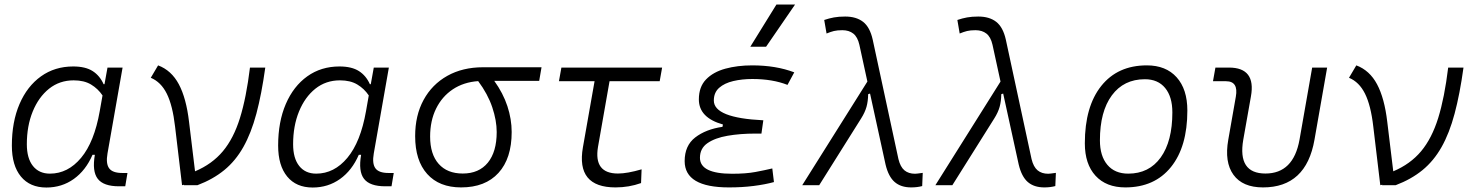

<svg xmlns="http://www.w3.org/2000/svg" viewBox="-20 -815 6485 845"><path d="M439.9 -444.3 453.1 -517.6H519.5L453.1 -139.6Q445.3 -95.2 460.2 -74.5Q475.1 -53.7 518.1 -53.7H541L531.2 4.9H503.9Q435.5 4.9 410.2 -28.1Q384.8 -61 397.5 -133.8H387.2Q357.4 -64.9 304.7 -27.3Q252 10.3 184.1 10.3Q111.8 10.3 72 -38.1Q32.2 -86.4 32.2 -174.3Q32.2 -278.8 65.9 -357.2Q99.6 -435.5 160.4 -479Q221.2 -522.5 302.2 -522.5Q356 -522.5 387.7 -502.2Q419.4 -481.9 436 -444.3ZM304.2 -461.4Q242.2 -461.4 196 -424.6Q149.9 -387.7 124 -324.2Q98.1 -260.7 98.1 -180.2Q98.1 -118.2 125 -84.5Q151.9 -50.8 199.7 -50.8Q278.8 -50.8 336.9 -120.4Q395 -189.9 418.9 -325.7L431.2 -395Q411.1 -424.8 380.6 -443.1Q350.1 -461.4 304.2 -461.4Z M781.2 0 750.5 -257.8Q739.7 -351.1 714.1 -402.6Q688.5 -454.1 643.6 -472.7L675.8 -527.3Q734.4 -505.4 767.1 -444.1Q799.8 -382.8 812 -278.8L838.4 -61Q913.6 -92.8 960.9 -149.4Q1008.3 -206.1 1036.1 -295.7Q1064 -385.3 1080.1 -517.6H1147.5Q1131.3 -400.9 1108.4 -314.9Q1085.4 -229 1051 -168Q1016.6 -106.9 967 -66.4Q917.5 -25.9 849.1 0H789.1L790.5 -2Z M1611.8 -444.3 1625 -517.6H1691.4L1625 -139.6Q1617.2 -95.2 1632.1 -74.5Q1647 -53.7 1689.9 -53.7H1712.9L1703.1 4.9H1675.8Q1607.4 4.9 1582 -28.1Q1556.6 -61 1569.3 -133.8H1559.1Q1529.3 -64.9 1476.6 -27.3Q1423.8 10.3 1356 10.3Q1283.7 10.3 1243.9 -38.1Q1204.1 -86.4 1204.1 -174.3Q1204.1 -278.8 1237.8 -357.2Q1271.5 -435.5 1332.3 -479Q1393.1 -522.5 1474.1 -522.5Q1527.8 -522.5 1559.6 -502.2Q1591.3 -481.9 1607.9 -444.3ZM1476.1 -461.4Q1414.1 -461.4 1367.9 -424.6Q1321.8 -387.7 1295.9 -324.2Q1270 -260.7 1270 -180.2Q1270 -118.2 1296.9 -84.5Q1323.7 -50.8 1371.6 -50.8Q1450.7 -50.8 1508.8 -120.4Q1566.9 -189.9 1590.8 -325.7L1603 -395Q1583 -424.8 1552.5 -443.1Q1522 -461.4 1476.1 -461.4Z M2009.3 9.8Q1913.1 9.8 1860.1 -49.3Q1807.1 -108.4 1807.1 -215.8Q1807.1 -307.1 1844.2 -375.2Q1881.3 -443.4 1948.7 -481.2Q2016.1 -519 2106 -519H2363.3L2353 -459H2155.3Q2194.3 -404.8 2213.1 -347.7Q2231.9 -290.5 2231.9 -233.9Q2231.9 -117.7 2173.8 -54Q2115.7 9.8 2009.3 9.8ZM2084.5 -458Q2020.5 -453.6 1972.9 -421.9Q1925.3 -390.1 1899.2 -336.9Q1873 -283.7 1873 -213.9Q1873 -136.2 1910.6 -93.8Q1948.2 -51.3 2016.6 -51.3Q2087.9 -51.3 2127 -99.1Q2166 -147 2166 -233.9Q2166 -284.7 2146.5 -342.8Q2127 -400.9 2084.5 -458Z M2689 9.8Q2514.6 9.8 2545.4 -166.5L2596.7 -457.5H2439.9L2450.7 -517.6H2894L2883.3 -457.5H2662.6L2611.8 -168.5Q2592.3 -51.3 2699.7 -51.3Q2740.7 -51.3 2803.7 -69.8L2801.3 -9.3Q2748 9.8 2689 9.8Z M3188 9.8Q2993.2 9.8 2993.2 -106Q2993.2 -174.3 3039.8 -210.2Q3086.4 -246.1 3159.7 -256.8L3161.6 -267.1Q3055.7 -296.9 3055.7 -377.4Q3055.7 -432.6 3087.2 -465.3Q3118.7 -498 3172.1 -512.7Q3225.6 -527.3 3290.5 -527.3Q3395 -527.3 3475.6 -496.6L3445.8 -441.4Q3379.9 -467.3 3291 -467.3Q3246.1 -467.3 3207.3 -458.3Q3168.5 -449.2 3145 -428.5Q3121.6 -407.7 3121.6 -372.6Q3121.6 -295.9 3339.4 -285.6L3331.1 -227.1H3303.7Q3237.3 -227.1 3182.1 -217.5Q3127 -208 3093.8 -185.1Q3060.5 -162.1 3060.5 -120.6Q3060.5 -50.3 3202.1 -50.3Q3263.2 -50.3 3304.7 -58.1Q3346.2 -65.9 3378.9 -73.7L3386.2 -13.7Q3346.7 -2.9 3296.6 3.4Q3246.6 9.8 3188 9.8ZM3282.2 -609.4 3397 -794.9H3479L3351.6 -609.4Z M3990.2 9.8Q3944.8 9.8 3917.5 -13.9Q3890.1 -37.6 3877.4 -90.8L3809.1 -403.3L3800.8 -400.4Q3800.3 -369.1 3793.5 -344.7Q3786.6 -320.3 3770 -293.9L3585.4 0H3510.7L3797.4 -456.1L3762.2 -617.7Q3754.4 -652.3 3735.4 -667.2Q3716.3 -682.1 3687.5 -682.1Q3665 -682.1 3650.1 -678.5Q3635.3 -674.8 3617.7 -667.5L3607.4 -727.1Q3628.9 -734.4 3650.1 -738.3Q3671.4 -742.2 3699.7 -742.2Q3748.5 -742.2 3778.6 -718.8Q3808.6 -695.3 3820.8 -640.6L3934.1 -114.7Q3942.4 -80.6 3960.4 -65.4Q3978.5 -50.3 4007.3 -50.3Q4011.2 -50.3 4019 -51.3Q4026.9 -52.2 4041 -54.2L4038.6 3.9Q4016.6 9.8 3990.2 9.8Z M4576.2 9.8Q4530.8 9.8 4503.4 -13.9Q4476.1 -37.6 4463.4 -90.8L4395 -403.3L4386.7 -400.4Q4386.2 -369.1 4379.4 -344.7Q4372.6 -320.3 4356 -293.9L4171.4 0H4096.7L4383.3 -456.1L4348.1 -617.7Q4340.3 -652.3 4321.3 -667.2Q4302.2 -682.1 4273.4 -682.1Q4251 -682.1 4236.1 -678.5Q4221.2 -674.8 4203.6 -667.5L4193.4 -727.1Q4214.8 -734.4 4236.1 -738.3Q4257.3 -742.2 4285.6 -742.2Q4334.5 -742.2 4364.5 -718.8Q4394.5 -695.3 4406.7 -640.6L4520 -114.7Q4528.3 -80.6 4546.4 -65.4Q4564.5 -50.3 4593.3 -50.3Q4597.2 -50.3 4605 -51.3Q4612.8 -52.2 4627 -54.2L4624.5 3.9Q4602.5 9.8 4576.2 9.8Z M4932.6 9.8Q4848.6 9.8 4801.5 -41.5Q4754.4 -92.8 4754.4 -184.1Q4754.4 -346.2 4826.7 -436.8Q4898.9 -527.3 5027.3 -527.3Q5111.3 -527.3 5158.4 -474.9Q5205.6 -422.4 5205.6 -328.6Q5205.6 -168.9 5133.3 -79.6Q5061 9.8 4932.6 9.8ZM4945.3 -50.8Q5037.1 -50.8 5088.4 -122.1Q5139.6 -193.4 5139.6 -320.3Q5139.6 -389.2 5107.9 -427.7Q5076.2 -466.3 5018.6 -466.3Q4925.8 -466.3 4873.3 -395.3Q4820.8 -324.2 4820.8 -197.3Q4820.8 -128.4 4853.5 -89.6Q4886.2 -50.8 4945.3 -50.8Z M5538.6 9.8Q5448.7 9.8 5408.4 -45.9Q5368.2 -101.6 5385.7 -200.2L5418.9 -389.2Q5431.2 -457.5 5376 -457.5H5318.4L5329.1 -517.6H5388.7Q5508.3 -517.6 5485.4 -390.6L5451.7 -200.2Q5425.8 -51.3 5549.3 -51.3Q5672.4 -51.3 5699.2 -200.2L5754.9 -517.6H5820.8L5765.1 -200.2Q5728.5 9.8 5538.6 9.8Z M6054.7 0 6023.9 -257.8Q6013.2 -351.1 5987.5 -402.6Q5961.9 -454.1 5917 -472.7L5949.2 -527.3Q6007.8 -505.4 6040.5 -444.1Q6073.2 -382.8 6085.4 -278.8L6111.8 -61Q6187 -92.8 6234.4 -149.4Q6281.7 -206.1 6309.6 -295.7Q6337.4 -385.3 6353.5 -517.6H6420.9Q6404.8 -400.9 6381.8 -314.9Q6358.9 -229 6324.5 -168Q6290 -106.9 6240.5 -66.4Q6190.9 -25.9 6122.6 0H6062.5L6064 -2Z"/></svg>

Font: Cascadia Mono Light
Style: Italic
Weight: 300
Italic angle: -10°
Monospace: yes
Designer: Aaron Bell
Foundry: Saja Typeworks
Version: Version 2404.023; ttfautohint (v1.8.4)